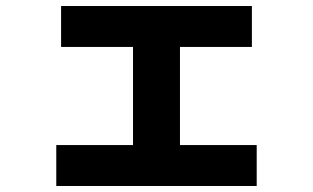

<svg xmlns="http://www.w3.org/2000/svg" viewBox="-20 -599 1040 638"><path d="M167 19V-117H422V-443H183V-579H817V-443H578V-117H833V19Z"/></svg>

Font: M PLUS 1 Thin ExtraBold
Style: Regular
Weight: 800
Version: Version 1.001